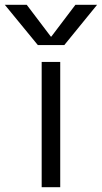

<svg xmlns="http://www.w3.org/2000/svg" viewBox="-58 -777 423 797"><path d="M155 -625 255 -757H345L209 -590H99L-38 -757H53L153 -625ZM115 0V-520H192V0Z"/></svg>

Font: Mplus 1p
Style: Regular
Weight: 400
Version: Version 1.061